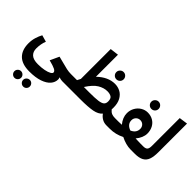

<svg xmlns="http://www.w3.org/2000/svg" viewBox="-108 -1464 2569 2569"><g transform="rotate(45 1176.5 -180.0)"><path d="M718 0Q690 0 655 -12Q663 6 663 21Q663 76 624.5 121Q586 166 507.5 193Q429 220 313 220Q175 220 107 152.5Q39 85 39 -40Q39 -99 55.5 -153Q72 -207 94 -246L189 -219Q161 -147 161 -65Q161 -1 200.5 34.5Q240 70 325 70Q392 70 444 59.5Q496 49 524.5 33Q553 17 553 0Q553 -23 518.5 -40.5Q484 -58 401 -79L460 -207L534 -188Q606 -168 649 -159Q692 -150 731 -150L738 -67ZM170 357Q170 331 188.5 312.5Q207 294 233 294Q259 294 277.5 312.5Q296 331 296 357Q296 383 277.5 401.5Q259 420 233 420Q207 420 188.5 401.5Q170 383 170 357ZM335 357Q335 331 354 312.5Q373 294 399 294Q425 294 443 312.5Q461 331 461 357Q461 383 443 401.5Q425 420 399 420Q373 420 354 401.5Q335 383 335 357Z M1572 -65 1552 0Q1507 0 1470 -21.5Q1433 -43 1409 -78Q1369 -31 1288.5 -15.5Q1208 0 1061 0H717V-2L698 -66L730 -150H847Q861 -179 872 -198V-763L994 -778V-361Q1052 -417 1114.5 -446Q1177 -475 1242 -475Q1298 -475 1346 -449.5Q1394 -424 1423.5 -370Q1453 -316 1453 -235Q1453 -212 1452 -201Q1477 -171 1502.5 -160.5Q1528 -150 1564 -150ZM1344 -243Q1344 -297 1315.5 -315Q1287 -333 1240 -333Q1174 -333 1108.5 -293.5Q1043 -254 977 -150H1080Q1189 -150 1244 -157.5Q1299 -165 1321.5 -184.5Q1344 -204 1344 -243ZM1143 -599Q1143 -627 1163.5 -647.5Q1184 -668 1212 -668Q1241 -668 1261 -647.5Q1281 -627 1281 -599Q1281 -570 1261 -550Q1241 -530 1212 -530Q1183 -530 1163 -550Q1143 -570 1143 -599Z M2109 -67 2089 0H2009Q1966 0 1918 -13Q1870 -26 1823 -50Q1726 0 1616 0H1552L1532 -67L1564 -150H1632Q1654 -150 1694 -152Q1631 -228 1631 -309Q1631 -366 1657.5 -413Q1684 -460 1728.5 -487Q1773 -514 1824 -514Q1881 -514 1925.5 -488Q1970 -462 1994.5 -415.5Q2019 -369 2019 -311Q2019 -272 2002 -231.5Q1985 -191 1953 -153Q1997 -150 2046 -150H2100ZM1828 -178Q1907 -211 1907 -287Q1907 -323 1883.5 -347Q1860 -371 1825 -371Q1789 -371 1765 -346.5Q1741 -322 1741 -286Q1741 -210 1828 -178ZM1754 -650Q1754 -678 1774.5 -698.5Q1795 -719 1823 -719Q1852 -719 1872 -698.5Q1892 -678 1892 -650Q1892 -621 1872 -601Q1852 -581 1823 -581Q1794 -581 1774 -601Q1754 -621 1754 -650Z M2069 -67 2101 -150Q2142 -150 2160 -168Q2178 -186 2178 -237V-763L2299 -780V-238Q2299 -153 2280.5 -102Q2262 -51 2216.5 -25.5Q2171 0 2089 0Z"/></g></svg>

Font: FiraGOUPP
Style: Bold
Weight: 700
Designer: bBox Type
Foundry: bBox Type GmbH
Version: Version 1.001